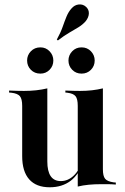

<svg xmlns="http://www.w3.org/2000/svg" viewBox="-20 -817 554 850"><path d="M236.3 -637.9 231.5 -641.9Q248.4 -672.6 257.3 -698Q266.1 -723.4 274.6 -744Q283.1 -764.5 296 -779Q309.7 -795.2 328.6 -797.2Q347.6 -799.2 361.3 -786.3Q374.2 -774.2 373.4 -756.9Q372.6 -739.5 358.9 -722.6Q345.2 -707.3 327.4 -696.4Q309.7 -685.5 287.1 -672.6Q264.5 -659.7 236.3 -637.9ZM189.5 -416.1V-208.1H78.2V-348.4Q78.2 -379 68.1 -391.1Q58.1 -403.2 30.6 -406.5L20.2 -407.3V-416.1Q41.1 -415.3 56 -414.9Q71 -414.5 86.3 -414.5Q114.5 -414.5 140.3 -417.3Q166.1 -420.2 189.5 -425.8ZM189.5 -208.1V-102.4Q189.5 -58.9 204.4 -37.1Q219.4 -15.3 249.2 -15.3Q280.6 -15.3 306 -39.1Q331.5 -62.9 349.2 -111.3L351.6 -107.3Q330.6 -45.2 292.7 -16.5Q254.8 12.1 200 12.1Q140.3 12.1 109.3 -23Q78.2 -58.1 78.2 -125.8V-208.1ZM324.2 0V-208.1H435.5V-67.7Q435.5 -37.9 445.2 -25.8Q454.8 -13.7 483.1 -9.7L492.7 -8.9V0Q472.6 -1.6 457.7 -1.6Q442.7 -1.6 427.4 -1.6Q398.4 -1.6 373 0.8Q347.6 3.2 324.2 8.9ZM435.5 -416.1V-208.1H324.2V-348.4Q324.2 -379 314.5 -391.1Q304.8 -403.2 278.2 -406.5L269.4 -407.3V-416.1Q290.3 -415.3 305.2 -414.9Q320.2 -414.5 333.9 -414.5Q362.1 -414.5 387.1 -417.3Q412.1 -420.2 435.5 -425.8ZM341.1 -491.1Q316.1 -491.1 299.6 -508.1Q283.1 -525 283.1 -549.2Q283.1 -572.6 299.6 -589.9Q316.1 -607.3 341.1 -607.3Q366.1 -607.3 382.7 -589.9Q399.2 -572.6 399.2 -549.2Q399.2 -525 382.7 -508.1Q366.1 -491.1 341.1 -491.1ZM158.9 -491.1Q133.1 -491.1 116.5 -508.1Q100 -525 100 -549.2Q100 -572.6 116.5 -589.9Q133.1 -607.3 158.9 -607.3Q183.1 -607.3 199.6 -589.9Q216.1 -572.6 216.1 -549.2Q216.1 -525 199.6 -508.1Q183.1 -491.1 158.9 -491.1Z"/></svg>

Font: Playfair 144pt SemiCondensed
Style: Bold
Weight: 700
Width: 4
Designer: Claus Eggers Sørensen
Foundry: Claus Eggers Sørensen
Version: Version 2.203